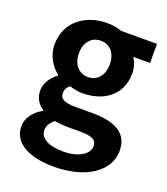

<svg xmlns="http://www.w3.org/2000/svg" viewBox="-147 -677 892 1023"><g transform="rotate(20 298.5 -165.5)"><path d="M276 243C463 243 579 157 579 44C579 -54 507 -96 372 -96H277C211 -96 189 -112 189 -142C189 -164 197 -177 213 -190C237 -182 263 -177 285 -177C405 -177 501 -241 501 -367C501 -402 490 -433 475 -452H571V-560H369C346 -568 316 -574 285 -574C166 -574 59 -503 59 -371C59 -306 95 -253 133 -225V-221C100 -197 71 -158 71 -116C71 -70 93 -41 122 -22V-17C71 12 42 52 42 99C42 198 144 243 276 243ZM285 -268C236 -268 197 -305 197 -371C197 -437 235 -474 285 -474C335 -474 372 -437 372 -371C372 -305 334 -268 285 -268ZM298 150C215 150 164 123 164 76C164 53 176 31 201 12C221 16 245 19 279 19H347C407 19 440 29 440 69C440 113 382 150 298 150Z"/></g></svg>

Font: Kinto Sans
Style: Bold
Weight: 700
Designer: Authors: Ryoko NISHIZUKA  (kana & ideographs); Paul D. Hunt (Latin, Greek & Cyrillic); Wenlong ZHANG  (bopomofo); Sandol
Foundry: Adobe Systems Incorporated, ookami Inc.
Version: Version 0.001